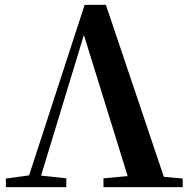

<svg xmlns="http://www.w3.org/2000/svg" viewBox="-20 -765 774 785"><path d="M650 -42 413 -745H326L99 -48L4 -35V0H251V-36L148 -47L323 -622L502 -45L403 -36V0H727V-35Z"/></svg>

Font: Source Han Serif
Style: Bold
Weight: 700
Designer: Ryoko NISHIZUKA 西塚涼子 (kana & ideographs); Frank Grießhammer (Latin, Greek & Cyrillic); Wenlong ZHANG 张文龙 (bopomofo); San
Foundry: Adobe Systems Incorporated
Version: Version 1.001;PS 1.001;hotconv 16.6.54;makeotf.lib2.5.65590